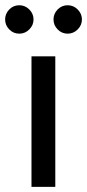

<svg xmlns="http://www.w3.org/2000/svg" viewBox="-50 -730 340 750"><path d="M73 0V-510H166V0ZM214.5 -598.5Q191.2 -598.5 175.1 -615.1Q159 -631.6 159 -654Q159 -676.4 175.1 -693Q191.2 -709.5 214.5 -709.5Q236.9 -709.5 253.5 -693Q270 -676.4 270 -654Q270 -631.6 253.5 -615.1Q236.9 -598.5 214.5 -598.5ZM25.5 -598.5Q2.2 -598.5 -13.9 -615.1Q-30 -631.6 -30 -654Q-30 -676.4 -13.9 -693Q2.2 -709.5 25.5 -709.5Q47.9 -709.5 64.5 -693Q81 -676.4 81 -654Q81 -631.6 64.5 -615.1Q47.9 -598.5 25.5 -598.5Z"/></svg>

Font: MuseoModerno
Style: Regular
Weight: 400
Designer: Pablo Cosgaya, Héctor Gatti, Marcela Romero, and the Authors of The MuseoModerno Project.
Foundry: Omnibus-Type Team
Version: Version 1.001